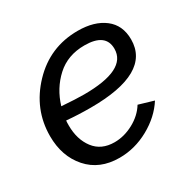

<svg xmlns="http://www.w3.org/2000/svg" viewBox="-126 -657 792 793"><g transform="rotate(-30 269.5 -260.5)"><path d="M228 -229Q168 -229 113 -234Q112 -226 112 -211Q112 -144 145.5 -100Q179 -56 242 -56Q288 -56 332.5 -80Q377 -104 401 -143L472 -122Q435 -64 368 -27Q301 10 228 10Q133 10 78 -52.5Q23 -115 23 -211Q23 -339 114.5 -435Q206 -531 339 -531Q418 -531 465.5 -494.5Q513 -458 513 -390Q513 -229 228 -229ZM333 -465Q253 -465 200 -416.5Q147 -368 125 -295Q192 -290 231 -290Q434 -290 434 -391Q434 -465 333 -465Z"/></g></svg>

Font: Raleway-v4020 Medium
Style: Italic
Weight: 500
Italic angle: -12°
Designer: Matt McInerney, Pablo Impallari, Rodrigo Fuenzalida
Foundry: Matt McInerney, Pablo Impallari, Rodrigo Fuenzalida
Version: Version 4.020;PS 004.020;hotconv 1.0.88;makeotf.lib2.5.64775